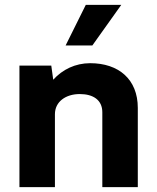

<svg xmlns="http://www.w3.org/2000/svg" viewBox="-20 -770 645 790"><path d="M360 -583 479 -750H333L250 -583ZM351 -510C290 -510 237 -484 199 -442L191 -500H60V0H206V-300C206 -352 251 -383 308 -383C363 -383 401 -359 401 -308V0H547V-326C547 -444 468 -510 351 -510Z"/></svg>

Font: Oakes Bold
Style: Regular
Weight: 700
Designer: Samuel Oakes
Foundry: Samuel Oakes
Version: Version 1.003;PS 001.003;hotconv 1.0.88;makeotf.lib2.5.64775